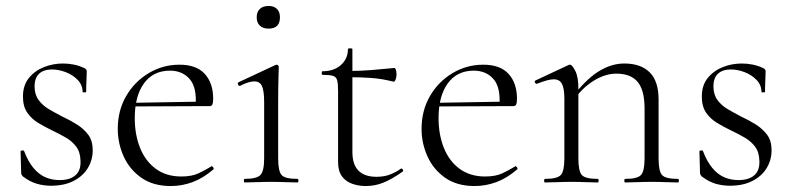

<svg xmlns="http://www.w3.org/2000/svg" viewBox="-20 -612 2655 644"><path d="M96 -322Q96 -295 109.5 -276.5Q123 -258 144.5 -245.5Q166 -233 189 -221Q215 -209 238 -194.5Q261 -180 276 -160Q291 -140 291 -108Q291 -76 275 -49Q259 -22 227.5 -5.5Q196 11 151 11Q127 11 104 4.5Q81 -2 57 -20Q55 -22 53 -25Q51 -28 51 -32L49 -104Q49 -107 54.5 -107.5Q60 -108 61 -105Q74 -71 91.5 -49.5Q109 -28 131 -18Q153 -8 180 -8Q215 -8 233.5 -24.5Q252 -41 250 -74Q249 -103 235 -121Q221 -139 200 -151Q179 -163 156 -174Q131 -186 108.5 -199.5Q86 -213 71.5 -234Q57 -255 57 -288Q57 -326 77 -350.5Q97 -375 127.5 -387Q158 -399 191 -399Q209 -399 227 -395.5Q245 -392 262 -384Q271 -380 271 -373Q271 -358 270 -341Q269 -324 269 -304Q269 -302 263 -302Q257 -302 257 -304Q257 -327 240.5 -344Q224 -361 200.5 -370Q177 -379 154 -379Q127 -379 111.5 -365Q96 -351 96 -322Z M553 12Q494 12 454.5 -15.5Q415 -43 395 -87Q375 -131 375 -180Q375 -241 403 -289.5Q431 -338 478.5 -366.5Q526 -395 582 -395Q639 -395 667 -364Q695 -333 695 -281Q695 -268 692.5 -262Q690 -256 683 -256H636Q641 -318 616.5 -346.5Q592 -375 550 -375Q494 -375 463 -332.5Q432 -290 432 -216Q432 -160 450 -115.5Q468 -71 503 -45.5Q538 -20 588 -20Q623 -20 645.5 -30.5Q668 -41 689 -54Q691 -56 694.5 -51.5Q698 -47 696 -44Q661 -14 625.5 -1Q590 12 553 12ZM419 -255 418 -267 646 -271V-256Z M800 0Q798 0 798 -6Q798 -12 800 -12Q841 -12 853.5 -25Q866 -38 866 -81V-270Q866 -306 859 -322.5Q852 -339 833 -339Q824 -339 812.5 -335.5Q801 -332 785 -324Q781 -323 778.5 -328.5Q776 -334 780 -336L904 -394Q907 -395 908 -395Q910 -395 912.5 -393Q915 -391 915 -388Q915 -381 914 -349.5Q913 -318 913 -271V-81Q913 -38 924.5 -25Q936 -12 978 -12Q981 -12 981 -6Q981 0 978 0Q961 0 938 -1Q915 -2 889 -2Q864 -2 841 -1Q818 0 800 0ZM881 -516Q862 -516 851.5 -526Q841 -536 841 -554Q841 -572 851.5 -582Q862 -592 881 -592Q899 -592 909 -582Q919 -572 919 -554Q919 -516 881 -516Z M1207 12Q1183 12 1161.5 4.5Q1140 -3 1127 -20.5Q1114 -38 1114 -68V-306Q1114 -331 1111 -342.5Q1108 -354 1097 -357.5Q1086 -361 1062 -361Q1059 -361 1059 -367Q1059 -373 1062 -373Q1100 -373 1123.5 -394Q1147 -415 1147 -447Q1147 -450 1154.5 -450Q1162 -450 1162 -447V-102Q1162 -60 1182.5 -39.5Q1203 -19 1243 -19Q1270 -19 1290.5 -27.5Q1311 -36 1324 -46Q1328 -48 1331 -43.5Q1334 -39 1330 -36Q1293 -10 1265 1Q1237 12 1207 12ZM1300 -338Q1261 -348 1225.5 -350.5Q1190 -353 1150 -353V-374Q1189 -374 1225.5 -377Q1262 -380 1303 -384Q1306 -384 1308 -377.5Q1310 -371 1310 -361Q1310 -354 1307 -345.5Q1304 -337 1300 -338Z M1572 12Q1513 12 1473.5 -15.5Q1434 -43 1414 -87Q1394 -131 1394 -180Q1394 -241 1422 -289.5Q1450 -338 1497.5 -366.5Q1545 -395 1601 -395Q1658 -395 1686 -364Q1714 -333 1714 -281Q1714 -268 1711.5 -262Q1709 -256 1702 -256H1655Q1660 -318 1635.5 -346.5Q1611 -375 1569 -375Q1513 -375 1482 -332.5Q1451 -290 1451 -216Q1451 -160 1469 -115.5Q1487 -71 1522 -45.5Q1557 -20 1607 -20Q1642 -20 1664.5 -30.5Q1687 -41 1708 -54Q1710 -56 1713.5 -51.5Q1717 -47 1715 -44Q1680 -14 1644.5 -1Q1609 12 1572 12ZM1438 -255 1437 -267 1665 -271V-256Z M2077 0Q2074 0 2074 -6Q2074 -12 2077 -12Q2118 -12 2130 -25Q2142 -38 2142 -81V-248Q2142 -309 2119 -337Q2096 -365 2047 -365Q2009 -365 1969.5 -340Q1930 -315 1901 -271L1897 -283Q1944 -345 1987 -372Q2030 -399 2074 -399Q2129 -399 2159 -369.5Q2189 -340 2189 -278V-81Q2189 -38 2200.5 -25Q2212 -12 2254 -12Q2257 -12 2257 -6Q2257 0 2254 0Q2237 0 2214 -1Q2191 -2 2166 -2Q2141 -2 2117.5 -1Q2094 0 2077 0ZM1808 0Q1805 0 1805 -6Q1805 -12 1808 -12Q1849 -12 1861 -25Q1873 -38 1873 -81V-281Q1873 -315 1865 -330.5Q1857 -346 1837 -346Q1827 -346 1813 -342Q1799 -338 1781 -331Q1777 -330 1774.5 -335Q1772 -340 1776 -342L1887 -394Q1889 -395 1892 -395Q1899 -395 1909.5 -374.5Q1920 -354 1920 -315V-81Q1920 -38 1931.5 -25Q1943 -12 1985 -12Q1988 -12 1988 -6Q1988 0 1985 0Q1968 0 1945 -1Q1922 -2 1897 -2Q1872 -2 1848.5 -1Q1825 0 1808 0Z M2373 -322Q2373 -295 2386.5 -276.5Q2400 -258 2421.5 -245.5Q2443 -233 2466 -221Q2492 -209 2515 -194.5Q2538 -180 2553 -160Q2568 -140 2568 -108Q2568 -76 2552 -49Q2536 -22 2504.5 -5.5Q2473 11 2428 11Q2404 11 2381 4.5Q2358 -2 2334 -20Q2332 -22 2330 -25Q2328 -28 2328 -32L2326 -104Q2326 -107 2331.5 -107.5Q2337 -108 2338 -105Q2351 -71 2368.5 -49.5Q2386 -28 2408 -18Q2430 -8 2457 -8Q2492 -8 2510.5 -24.5Q2529 -41 2527 -74Q2526 -103 2512 -121Q2498 -139 2477 -151Q2456 -163 2433 -174Q2408 -186 2385.5 -199.5Q2363 -213 2348.5 -234Q2334 -255 2334 -288Q2334 -326 2354 -350.5Q2374 -375 2404.5 -387Q2435 -399 2468 -399Q2486 -399 2504 -395.5Q2522 -392 2539 -384Q2548 -380 2548 -373Q2548 -358 2547 -341Q2546 -324 2546 -304Q2546 -302 2540 -302Q2534 -302 2534 -304Q2534 -327 2517.5 -344Q2501 -361 2477.5 -370Q2454 -379 2431 -379Q2404 -379 2388.5 -365Q2373 -351 2373 -322Z"/></svg>

Font: Cormorant Infant Light
Style: Regular
Weight: 300
Designer: Christian Thalmann (Catharsis Fonts)
Foundry: Catharsis Fonts
Version: Version 4.001